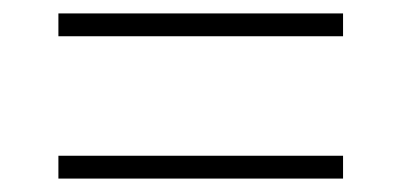

<svg xmlns="http://www.w3.org/2000/svg" viewBox="-20 -500 599 286"><path d="M67 -446H491V-480H67ZM67 -234H491V-268H67Z"/></svg>

Font: Noto Serif Lao ExtraLight
Style: Regular
Weight: 200
Designer: Monotype Design Team
Foundry: Monotype Imaging Inc.
Version: Version 2.003